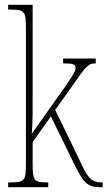

<svg xmlns="http://www.w3.org/2000/svg" viewBox="-20 -780 448 800"><path d="M14 0H181V-20H178C122 -20 116 -26 116 -96V-188L192 -295L287 -101C331 -10 348 0 402 0H408V-20H401C359 -20 343 -43 311 -114L210 -322L268 -403C336 -500 343 -516 379 -516V-536H243V-516C285 -516 295 -512 295 -496C295 -481 277 -454 211 -362L112 -222C117 -266 116 -336 116 -373V-760H14V-740H21C82 -740 88 -734 88 -664V-96C88 -26 82 -20 21 -20H14Z"/></svg>

Font: Noto Serif Hebrew ExtraCondensed Thin
Style: Regular
Weight: 100
Width: 2
Designer: Monotype Design Team
Foundry: Monotype Imaging Inc.
Version: Version 2.004